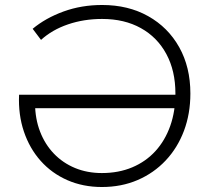

<svg xmlns="http://www.w3.org/2000/svg" viewBox="-20 -735 840 770"><path d="M388.5 15Q313 15 250.2 -12.5Q187.5 -40 143 -90Q98.5 -140 75.8 -207.5Q53 -275 56.5 -355H703.5V-301H96.5L120.5 -320Q121 -258 140.8 -207Q160.5 -156 196.2 -118.8Q232 -81.5 281 -61.2Q330 -41 388.5 -41Q456 -41 510.5 -64Q565 -87 603.5 -129.2Q642 -171.5 662.8 -230.2Q683.5 -289 683.5 -360Q683.5 -451 647.2 -518.2Q611 -585.5 545 -622.2Q479 -659 389.5 -659Q316 -659 252.5 -637.2Q189 -615.5 144.5 -575L111 -619.5Q162.5 -662.5 234.5 -688.8Q306.5 -715 389.5 -715Q494.5 -715 574.2 -670.2Q654 -625.5 698.8 -545.5Q743.5 -465.5 743.5 -360Q743.5 -279 717.8 -210.5Q692 -142 644.5 -91.5Q597 -41 532 -13Q467 15 388.5 15Z"/></svg>

Font: Geologica Thin
Style: Regular
Weight: 100
Version: Version 1.010;gftools[0.9.28]